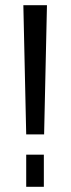

<svg xmlns="http://www.w3.org/2000/svg" viewBox="-20 -720 272 740"><path d="M161 -700 150 -202H81L70 -700ZM149 -124V0H81V-124Z"/></svg>

Font: Pathway Extreme Condensed
Style: Regular
Weight: 400
Width: 3
Version: Version 1.001;gftools[0.9.26]